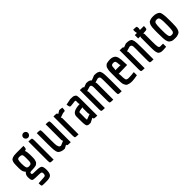

<svg xmlns="http://www.w3.org/2000/svg" viewBox="214 -1955 3388 3388"><g transform="rotate(-45 1908.5 -260.5)"><path d="M230 7Q92 7 68.5 -6.5Q45 -20 45 -101Q45 -156 88 -192Q65 -213 55 -242.5Q45 -272 45 -325Q45 -378 45.5 -394Q46 -410 47.5 -435Q49 -460 53 -470.5Q57 -481 64.5 -497Q72 -513 83 -519Q94 -525 110 -532Q136 -544 200 -544H381Q381 -496 372 -480Q363 -464 336 -462Q354 -423 354 -344V-299Q354 -250 350 -233Q346 -216 340.5 -199Q335 -182 327.5 -175Q320 -168 308.5 -158Q297 -148 282 -144Q239 -135 195.5 -135Q152 -135 141 -129Q130 -123 130 -107Q130 -91 135 -87Q146 -78 233 -78Q320 -78 346 -57Q372 -36 372 44.5Q372 125 342.5 156Q313 187 227 187H167Q119 187 111 177.5Q103 168 103 112L226 105Q265 105 276 91.5Q287 78 287 51.5Q287 25 276.5 16Q266 7 230 7ZM250 -443Q232 -459 193.5 -459Q155 -459 145 -436.5Q135 -414 135 -343.5Q135 -273 146.5 -245.5Q158 -218 195.5 -218Q233 -218 247 -234.5Q261 -251 262 -281.5Q263 -312 263 -343.5Q263 -375 262.5 -388.5Q262 -402 259 -419.5Q256 -437 250 -443Z M541 -588Q517 -588 499 -606.5Q481 -625 481 -649.5Q481 -674 499 -691Q517 -708 541 -708Q565 -708 583 -691Q601 -674 601 -649.5Q601 -625 583 -606.5Q565 -588 541 -588ZM497 -56V-537Q564 -537 575 -529.5Q586 -522 586 -477V4Q519 4 508 -3.5Q497 -11 497 -56Z M937 -113 927 -143V-537Q994 -537 1005.5 -529.5Q1017 -522 1017 -477V0Q958 0 943 -3.5Q928 -7 927 -27L863 7Q784 7 740 -32Q712 -56 708 -164Q706 -197 706 -271V-537Q773 -537 784 -529.5Q795 -522 795 -477V-273Q795 -156 800.5 -137Q806 -118 812 -104Q822 -80 853 -78Z M1212 0Q1145 0 1133.5 -7.5Q1122 -15 1122 -60V-537Q1188 -537 1199 -533Q1210 -529 1210 -506L1274 -544Q1303 -544 1327 -538L1343 -537Q1343 -480 1335 -469.5Q1327 -459 1284 -459L1202 -431L1212 -403Z M1597 -413 1598 -440Q1598 -454 1595 -455Q1592 -456 1588 -459.5Q1584 -463 1577.5 -461Q1571 -459 1562 -460L1508 -453Q1487 -450 1472 -450Q1457 -450 1449 -457Q1441 -464 1433 -521L1549 -544Q1620 -544 1638 -533.5Q1656 -523 1664 -516Q1672 -509 1675 -488Q1680 -462 1680 -406V0Q1622 0 1607 -6Q1592 -12 1591 -35L1508 7Q1480 7 1466.5 6.5Q1453 6 1439.5 -2Q1426 -10 1421.5 -18Q1417 -26 1413 -52Q1408 -83 1408 -179V-248Q1408 -361 1605 -365L1597 -389ZM1502 -78Q1503 -78 1603 -116L1593 -145V-264L1601 -287Q1560 -286 1529 -279Q1498 -272 1498 -260L1497 -128Q1497 -78 1502 -78Z M2079 0Q2012 0 2001 -7.5Q1990 -15 1990 -60L1989 -305V-344Q1989 -367 1989.5 -379Q1990 -391 1989 -406.5Q1988 -422 1985.5 -429.5Q1983 -437 1979 -445Q1972 -459 1949 -459L1860 -433L1869 -404V0Q1802 0 1791 -7.5Q1780 -15 1780 -60V-537Q1835 -537 1850 -534Q1865 -531 1868 -516L1943 -544Q1987 -544 2010 -536.5Q2033 -529 2051 -508L2143 -544Q2202 -544 2222.5 -535.5Q2243 -527 2252.5 -521Q2262 -515 2269.5 -496Q2277 -477 2280.5 -462Q2284 -447 2286 -412Q2289 -360 2289 -266V0Q2221 0 2210 -7.5Q2199 -15 2199 -60V-267Q2199 -405 2196 -421Q2191 -450 2168 -456Q2160 -458 2148 -459L2070 -436L2079 -408Z M2540 -78Q2608 -78 2678 -88V-10Q2585 7 2546 7Q2507 7 2483.5 1.5Q2460 -4 2443 -11.5Q2426 -19 2415 -37Q2404 -55 2398 -70.5Q2392 -86 2389 -118Q2385 -161 2385 -209.5Q2385 -258 2385 -291V-343Q2385 -414 2389 -431.5Q2393 -449 2398 -469.5Q2403 -490 2411 -498.5Q2419 -507 2430.5 -518.5Q2442 -530 2457 -534Q2504 -544 2541 -544Q2578 -544 2604.5 -532.5Q2631 -521 2645.5 -504Q2660 -487 2668 -456Q2681 -407 2681 -328L2684 -260L2466 -255L2474 -232Q2474 -133 2483.5 -105.5Q2493 -78 2540 -78ZM2479 -363 2471 -341H2602L2592 -363Q2591 -418 2581.5 -438.5Q2572 -459 2536 -459Q2500 -459 2489.5 -441Q2479 -423 2479 -363Z M2993 -267 2994 -355Q2994 -395 2992 -415Q2988 -457 2945 -459L2853 -432L2862 -404V0Q2795 0 2784 -7.5Q2773 -15 2773 -60V-537Q2831 -537 2846 -534Q2861 -531 2862 -516L2936 -544Q2997 -544 3016 -536Q3035 -528 3045 -522Q3055 -516 3063 -497.5Q3071 -479 3074 -463.5Q3077 -448 3080 -414Q3083 -365 3083 -266V0Q3016 0 3004.5 -7.5Q2993 -15 2993 -60Z M3380 -537Q3380 -480 3369.5 -466.5Q3359 -453 3308 -453H3279L3288 -428V-230Q3288 -145 3294.5 -113.5Q3301 -82 3322 -78H3398V0L3317 5Q3267 5 3251 -5Q3235 -15 3227 -21Q3219 -27 3213 -45.5Q3207 -64 3204 -75.5Q3201 -87 3199.5 -117.5Q3198 -148 3198 -168V-428L3206 -453H3153V-537H3206L3198 -574V-625Q3265 -625 3276.5 -618.5Q3288 -612 3288 -571L3280 -537Z M3463 -266Q3463 -266 3463 -328Q3463 -390 3466 -411Q3469 -432 3473 -452.5Q3477 -473 3482.5 -482.5Q3488 -492 3496.5 -505Q3505 -518 3516 -523Q3527 -528 3542 -534Q3567 -544 3615 -544Q3663 -544 3692.5 -532.5Q3722 -521 3738.5 -506.5Q3755 -492 3762 -450.5Q3769 -409 3770.5 -377Q3772 -345 3772 -290V-215Q3772 -151 3769 -130Q3766 -109 3762 -88Q3758 -67 3752.5 -57.5Q3747 -48 3738.5 -34.5Q3730 -21 3718.5 -15.5Q3707 -10 3692 -4Q3668 7 3628 7Q3588 7 3566.5 4Q3545 1 3528.5 -9Q3512 -19 3501 -28Q3490 -37 3482.5 -58.5Q3475 -80 3471 -95Q3467 -110 3466 -144Q3463 -201 3463 -266ZM3617 -459Q3572 -459 3562 -422.5Q3552 -386 3552 -296.5Q3552 -207 3553 -180.5Q3554 -154 3560 -124.5Q3566 -95 3579.5 -86.5Q3593 -78 3617 -78Q3662 -78 3672 -116Q3682 -154 3682 -244Q3682 -334 3681 -360Q3680 -386 3674 -414Q3668 -442 3654.5 -450.5Q3641 -459 3617 -459Z"/></g></svg>

Font: Economica
Style: Bold
Weight: 700
Designer: Vicente Lamonaca
Foundry: Vicente Lamonaca
Version: Version 1.100